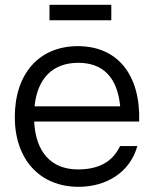

<svg xmlns="http://www.w3.org/2000/svg" viewBox="-20 -742 624 778"><path d="M298.5 15C409 15 506 -41.5 536.5 -150H466.5C433.5 -81 373 -55.5 295.5 -55.5C188 -55.5 124.5 -125.5 118.5 -249.5H544C549.5 -440 455.5 -555 295.5 -555C139.5 -555 40 -444.5 40 -267.5C40 -96.5 141 15 298.5 15ZM120 -311C131.5 -424.5 193.5 -487.5 297.5 -487.5C398 -487.5 456 -427.5 467 -311ZM180.5 -660H431V-722.5H180.5Z"/></svg>

Font: Eudonet
Style: Regular
Weight: 400
Designer: Mikhail Sharanda
Foundry: Mikhail Sharanda
Version: Version 4.503;Glyphs 3.1.2 (3151)